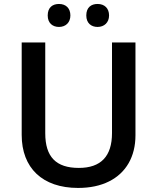

<svg xmlns="http://www.w3.org/2000/svg" viewBox="-20 -925 782 955"><path d="M217.3 -848.1C217.3 -809.6 242.2 -791 273.4 -791C307.1 -791 330.1 -813.5 330.1 -848.1C330.1 -883.8 308.1 -905.3 273.4 -905.3C242.2 -905.3 217.3 -888.7 217.3 -848.1ZM409.2 -848.1C409.2 -809.6 434.1 -791 465.3 -791C498.5 -791 522.5 -813 522.5 -848.1C522.5 -883.8 500 -905.3 465.3 -905.3C434.1 -905.3 409.2 -888.7 409.2 -848.1ZM537.1 -713.9V-263.2C537.1 -147.5 481.9 -89.8 372.1 -89.8C258.8 -89.8 205.1 -144.5 205.1 -262.2V-713.9H87.9V-253.9C87.9 -89.8 190.9 9.8 368.2 9.8C427.7 9.8 479 -1 522 -22.5C607.4 -64.9 653.8 -146.5 653.8 -252V-713.9Z"/></svg>

Font: Open Sans 600
Style: Regular
Weight: 600
Foundry: Ascender Corporation
Version: Version 1.100;PS 001.100;hotconv 1.0.88;makeotf.lib2.5.64775